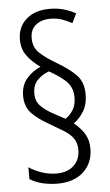

<svg xmlns="http://www.w3.org/2000/svg" viewBox="-52 -796 455 793"><g transform="rotate(-5 175.0 -399.0)"><path d="M44 -412Q44 -454 67.5 -482Q91 -510 126 -525Q92 -549 71.5 -577Q51 -605 51 -644Q51 -696 87 -728Q123 -760 184 -760Q216 -760 242 -752.5Q268 -745 292 -732L273 -693Q253 -704 231.5 -711.5Q210 -719 185 -719Q146 -719 123 -700Q100 -681 100 -646Q100 -608 124 -585Q148 -562 190 -537Q242 -507 272 -477Q302 -447 302 -395Q302 -355 285 -326.5Q268 -298 243 -280Q272 -256 287 -230.5Q302 -205 302 -171Q302 -111 262.5 -74.5Q223 -38 155 -38Q121 -38 91 -45.5Q61 -53 40 -67V-116Q61 -101 92 -90.5Q123 -80 154 -80Q200 -80 226 -105Q252 -130 252 -169Q252 -199 238 -218Q224 -237 199 -252.5Q174 -268 139 -288Q93 -314 68.5 -341Q44 -368 44 -412ZM91 -417Q91 -385 110.5 -365Q130 -345 164 -327L210 -302Q228 -313 241.5 -334Q255 -355 255 -387Q255 -423 235 -447Q215 -471 159 -503Q131 -493 111 -472.5Q91 -452 91 -417Z"/></g></svg>

Font: Noto Sans Hebrew ExtraCondensed Light
Style: Regular
Weight: 300
Width: 2
Designer: Monotype Design Team
Foundry: Monotype Imaging Inc.
Version: Version 2.004; ttfautohint (v1.8.4.7-5d5b)